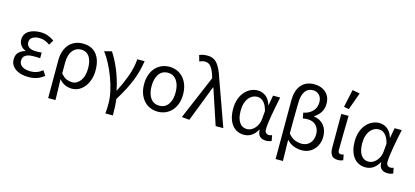

<svg xmlns="http://www.w3.org/2000/svg" viewBox="-72 -1349 4552 2107"><g transform="rotate(15 2204.0 -295.5)"><path d="M251 12Q206 12 168.5 2Q131 -8 103.5 -27Q76 -46 61 -73Q46 -100 46 -134Q46 -187 75.5 -215.5Q105 -244 147 -255V-259Q109 -273 89.5 -303Q70 -333 70 -367Q70 -400 85 -425Q100 -450 125.5 -466Q151 -482 184.5 -490Q218 -498 256 -498Q300 -498 339.5 -484Q379 -470 413 -445L380 -390Q351 -411 321.5 -422Q292 -433 258 -433Q213 -433 182.5 -414Q152 -395 152 -357Q152 -324 178 -303Q204 -282 263 -282Q277 -282 291 -282.5Q305 -283 324 -285V-221Q302 -223 284 -223Q266 -223 248 -223Q128 -223 128 -141Q128 -100 162.5 -77Q197 -54 260 -54Q295 -54 326.5 -65Q358 -76 393 -103L428 -48Q384 -14 343 -1Q302 12 251 12Z M522 179V-248Q522 -311 539 -358Q556 -405 585 -436Q614 -467 653 -482.5Q692 -498 736 -498Q839 -498 892.5 -432Q946 -366 946 -250Q946 -188 929 -139.5Q912 -91 884 -57Q856 -23 820 -5.5Q784 12 746 12Q707 12 670 -3Q633 -18 599 -57Q600 -24 601 4.5Q602 33 602.5 61Q603 89 604 118Q605 147 605 179ZM731 -57Q758 -57 781.5 -70.5Q805 -84 823 -108.5Q841 -133 851 -169Q861 -205 861 -250Q861 -290 853.5 -323Q846 -356 830.5 -379.5Q815 -403 791 -416Q767 -429 733 -429Q706 -429 682 -417.5Q658 -406 640 -383.5Q622 -361 611.5 -327Q601 -293 601 -247V-123Q635 -82 667 -69.5Q699 -57 731 -57Z M1172 179Q1173 163 1174 149.5Q1175 136 1176 122.5Q1177 109 1177 93.5Q1177 78 1177 58Q1177 -2 1160.5 -75Q1144 -148 1116.5 -221.5Q1089 -295 1054 -362Q1019 -429 982 -477L1065 -498Q1087 -466 1111 -421Q1135 -376 1157 -323Q1179 -270 1196.5 -212Q1214 -154 1225 -97H1229Q1276 -188 1312.5 -286.5Q1349 -385 1357 -486H1440Q1430 -424 1415.5 -369Q1401 -314 1378.5 -257.5Q1356 -201 1324 -139.5Q1292 -78 1247 -5Q1253 39 1255 88Q1257 137 1257 179Z M1720 12Q1675 12 1634.5 -5Q1594 -22 1564 -54.5Q1534 -87 1516.5 -134Q1499 -181 1499 -242Q1499 -303 1516.5 -351Q1534 -399 1564 -431.5Q1594 -464 1634.5 -481Q1675 -498 1720 -498Q1766 -498 1806.5 -481Q1847 -464 1877 -431.5Q1907 -399 1924.5 -351Q1942 -303 1942 -242Q1942 -181 1924.5 -134Q1907 -87 1877 -54.5Q1847 -22 1806.5 -5Q1766 12 1720 12ZM1720 -56Q1785 -56 1821 -106.5Q1857 -157 1857 -242Q1857 -327 1821 -378.5Q1785 -430 1720 -430Q1655 -430 1619.5 -378.5Q1584 -327 1584 -242Q1584 -157 1619.5 -106.5Q1655 -56 1720 -56Z M2080 8 1993 0 2204 -497 2198 -518Q2178 -585 2151.5 -619.5Q2125 -654 2083 -654Q2063 -654 2048.5 -649Q2034 -644 2020 -638L2000 -706Q2017 -714 2038 -719Q2059 -724 2092 -724Q2164 -724 2206 -671.5Q2248 -619 2280 -514L2464 0H2377L2243 -403H2239Z M2700 12Q2658 12 2624 -4Q2590 -20 2565 -51.5Q2540 -83 2526.5 -128.5Q2513 -174 2513 -234Q2513 -297 2530.5 -346Q2548 -395 2577.5 -428.5Q2607 -462 2645.5 -480Q2684 -498 2726 -498Q2771 -498 2813 -469Q2855 -440 2876 -371H2878L2899 -486H2980Q2970 -438 2959.5 -385.5Q2949 -333 2940 -282Q2931 -231 2925 -185.5Q2919 -140 2919 -107Q2919 -82 2933 -69Q2947 -56 2967 -56Q2975 -56 2984 -58.5Q2993 -61 3001 -64L3013 -1Q3002 4 2987 8Q2972 12 2950 12Q2906 12 2880 -12Q2854 -36 2854 -87H2851Q2795 12 2700 12ZM2717 -57Q2741 -57 2764 -69Q2787 -81 2805 -101.5Q2823 -122 2835 -149.5Q2847 -177 2849 -208L2857 -299Q2847 -339 2833 -364Q2819 -389 2803 -403.5Q2787 -418 2769.5 -423.5Q2752 -429 2735 -429Q2709 -429 2684 -416.5Q2659 -404 2640 -380Q2621 -356 2609.5 -319.5Q2598 -283 2598 -235Q2598 -150 2629 -103.5Q2660 -57 2717 -57Z M3106 179V-491Q3106 -541 3118 -584Q3130 -627 3155 -658Q3180 -689 3217.5 -706.5Q3255 -724 3306 -724Q3342 -724 3375 -713.5Q3408 -703 3433.5 -681.5Q3459 -660 3474 -627.5Q3489 -595 3489 -551Q3489 -497 3464 -455.5Q3439 -414 3393 -385V-381Q3465 -371 3506.5 -320.5Q3548 -270 3548 -193Q3548 -144 3532 -106Q3516 -68 3489.5 -41.5Q3463 -15 3429 -1.5Q3395 12 3358 12Q3312 12 3267 -4Q3222 -20 3184 -62Q3186 0 3187 58.5Q3188 117 3189 179ZM3339 -57Q3365 -57 3388 -66.5Q3411 -76 3428.5 -94Q3446 -112 3456 -138.5Q3466 -165 3466 -198Q3466 -256 3432 -295Q3398 -334 3330 -334Q3304 -334 3280 -328L3267 -391Q3306 -399 3333 -415Q3360 -431 3377 -452Q3394 -473 3401.5 -497Q3409 -521 3409 -545Q3409 -573 3401 -594Q3393 -615 3379 -629Q3365 -643 3346.5 -650Q3328 -657 3308 -657Q3251 -657 3219.5 -612Q3188 -567 3187 -480Q3185 -392 3184.5 -306.5Q3184 -221 3184 -133Q3219 -88 3260 -72.5Q3301 -57 3339 -57Z M3767 12Q3716 12 3695 -17.5Q3674 -47 3674 -101V-486H3757Q3755 -387 3753 -285Q3751 -183 3751 -95Q3751 -56 3785 -56Q3797 -56 3815 -62L3826 0Q3815 5 3801 8.5Q3787 12 3767 12ZM3683 -569 3726 -770 3811 -755 3740 -558Z M4081 12Q4039 12 4005 -4Q3971 -20 3946 -51.5Q3921 -83 3907.5 -128.5Q3894 -174 3894 -234Q3894 -297 3911.5 -346Q3929 -395 3958.5 -428.5Q3988 -462 4026.5 -480Q4065 -498 4107 -498Q4152 -498 4194 -469Q4236 -440 4257 -371H4259L4280 -486H4361Q4351 -438 4340.5 -385.5Q4330 -333 4321 -282Q4312 -231 4306 -185.5Q4300 -140 4300 -107Q4300 -82 4314 -69Q4328 -56 4348 -56Q4356 -56 4365 -58.5Q4374 -61 4382 -64L4394 -1Q4383 4 4368 8Q4353 12 4331 12Q4287 12 4261 -12Q4235 -36 4235 -87H4232Q4176 12 4081 12ZM4098 -57Q4122 -57 4145 -69Q4168 -81 4186 -101.5Q4204 -122 4216 -149.5Q4228 -177 4230 -208L4238 -299Q4228 -339 4214 -364Q4200 -389 4184 -403.5Q4168 -418 4150.5 -423.5Q4133 -429 4116 -429Q4090 -429 4065 -416.5Q4040 -404 4021 -380Q4002 -356 3990.5 -319.5Q3979 -283 3979 -235Q3979 -150 4010 -103.5Q4041 -57 4098 -57Z"/></g></svg>

Font: Pinyin1712
Style: Regular
Weight: 400
Version: Version 1